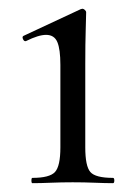

<svg xmlns="http://www.w3.org/2000/svg" viewBox="-20 -415 313 435"><path d="M53.4 0Q51.2 0 51.2 -6Q51.2 -12 53.4 -12Q92.4 -12 104.6 -25.3Q116.8 -38.6 116.8 -81V-268Q116.8 -303.4 109.9 -319.7Q103 -336 84.4 -336Q75.8 -336 64.7 -332.6Q53.6 -329.2 38.6 -321.8Q34.6 -320.8 32.1 -326.4Q29.6 -332 33.4 -333.8L162.8 -394.2Q165.6 -395.2 166.6 -395.2Q169.2 -395.2 172.2 -392.6Q175.2 -390 175.2 -386.8Q175.2 -378.8 174.2 -348Q173.2 -317.2 173.2 -269.2V-81Q173.2 -38.6 184.7 -25.3Q196.2 -12 236 -12Q239 -12 239 -6Q239 0 236 0Q218.4 0 194.8 -1Q171.2 -2 144.6 -2Q119 -2 95.4 -1Q71.8 0 53.4 0Z"/></svg>

Font: Cormorant Light
Style: Regular
Weight: 300
Designer: Christian Thalmann (Catharsis Fonts)
Foundry: Catharsis Fonts
Version: Version 4.000